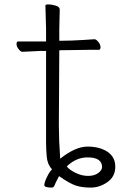

<svg xmlns="http://www.w3.org/2000/svg" viewBox="-20 -660 543 871"><path d="M214 191Q181 191 181 179.5Q181 168 192.5 144Q204 120 216 108Q195 86 192 50.5Q189 15 189 -12V-429H165Q164 -429 81 -425Q74 -425 64.5 -437Q55 -449 55 -460.5Q55 -472 63 -472H189V-528L186 -635Q186 -640 200 -640Q214 -640 232.5 -634.5Q251 -629 251 -617L249 -528V-475L304 -476Q354 -478 408 -482H409Q416 -482 426 -470Q436 -458 436 -446Q436 -434 428 -434H384Q346 -434 318 -433L249 -432L247 -92Q247 -29 253 60Q322 5 377 5Q432 5 467.5 28.5Q503 52 503 96.5Q503 141 467.5 166Q432 191 391.5 191Q351 191 323 181.5Q295 172 248 139Q231 170 227.5 180.5Q224 191 214 191ZM443 98Q443 54 377 54Q325 54 283 95Q294 110 322.5 124Q351 138 379.5 138Q408 138 425.5 125Q443 112 443 98Z"/></svg>

Font: LXGW WenKai Mono TC Light
Style: Regular
Weight: 300
Designer: LXGW / Fontworks Inc.
Foundry: LXGW / Fontworks Inc.
Version: Version 1.330